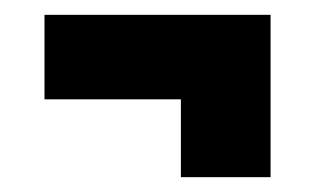

<svg xmlns="http://www.w3.org/2000/svg" viewBox="-20 -388 425 259"><path d="M40 -254V-368H345V-254ZM224 -149V-325H345V-149Z"/></svg>

Font: Bricolage Grotesque Condensed ExtraBold
Style: Regular
Weight: 800
Width: 3
Designer: Mathieu Triay
Foundry: Atelier Triay
Version: Version 1.000;gftools[0.9.30]